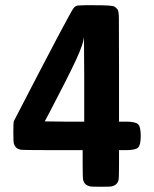

<svg xmlns="http://www.w3.org/2000/svg" viewBox="-20 -714 590 734"><path d="M518 -194Q518 -159 507.5 -149.5Q497 -140 461 -140H435V-86Q435 -31 433 -25Q428 -7 409 -2Q405 0 366 0Q326 0 322 -2Q303 -7 298 -25Q296 -31 296 -86V-140H179Q62 -140 57 -142Q38 -147 33 -165Q31 -171 31 -208Q31 -246 33 -251Q251 -673 262 -684Q268 -691 278 -693H282Q285 -693 291 -693.5Q297 -694 305 -694Q313 -694 322.5 -694Q332 -694 342 -694Q409 -694 417 -689Q423 -686 430 -677Q434 -670 434.5 -646Q435 -622 435 -456V-249H461Q497 -249 507.5 -239.5Q518 -230 518 -194ZM302 -249V-416L301 -576Q301 -550 269.5 -482.5Q238 -415 165 -276L151 -250L226 -249Z"/></svg>

Font: KaTeX_SansSerif
Style: Bold
Weight: 700
Version: Version 1.1; ttfautohint (v1.3)